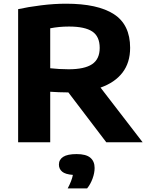

<svg xmlns="http://www.w3.org/2000/svg" viewBox="-20 -769 804 1038"><path d="M78 0V-719.5Q132 -731.5 202 -740.2Q272 -749 337.5 -749Q508.5 -749 596 -692.2Q683.5 -635.5 683.5 -510.5Q683.5 -430 642 -376.2Q600.5 -322.5 523.5 -295.5L751 0H554.5L349.5 -269.5Q346.5 -269.5 343.5 -269.5Q319.5 -269.5 297.5 -270.5Q275.5 -271.5 251.5 -273V0ZM351 -394.5Q437 -394.5 478 -422Q519 -449.5 519 -510Q519 -572 478.8 -598.8Q438.5 -625.5 353 -625.5Q324.5 -625.5 299.5 -623Q274.5 -620.5 251.5 -616V-400Q276.5 -397.5 300 -396Q323.5 -394.5 351 -394.5ZM346 249.5Q368.5 207 374 176.5Q333 173.5 315.8 158.8Q298.5 144 298.5 121Q298.5 94 321.5 79Q344.5 64 394.5 64Q445 64 468.2 83.5Q491.5 103 491.5 139Q491.5 166 480.5 196.2Q469.5 226.5 451 249.5Z"/></svg>

Font: Encode Sans Expanded Expanded
Style: Bold
Weight: 700
Width: 7
Designer: Multiple Designers
Foundry: Impallari Type
Version: Version 3.000; ttfautohint (v1.8.3) -l 8 -r 50 -G 200 -x 14 